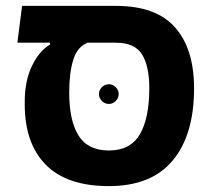

<svg xmlns="http://www.w3.org/2000/svg" viewBox="-20 -623 720 652"><path d="M350 9Q207 9 135.5 -63.5Q64 -136 64 -269V-278Q64 -348 88.5 -399Q113 -450 150 -472V-486L279 -489L274 -476Q242 -463 228.5 -419Q215 -375 215 -309Q215 -214 246.5 -163Q278 -112 350 -112Q423 -112 455 -167Q487 -222 487 -324Q487 -398 462.5 -438Q438 -478 373 -478H39L55 -603H374Q510 -603 574.5 -530Q639 -457 639 -323Q639 -165 566.5 -78Q494 9 350 9ZM350 -270Q336 -270 326 -280Q316 -290 316 -304Q316 -317 326 -327Q336 -337 350 -337Q363 -337 373 -327Q383 -317 383 -304Q383 -290 373 -280Q363 -270 350 -270Z"/></svg>

Font: Noto Sans Hebrew Thin
Style: Bold
Weight: 700
Version: Version 3.001